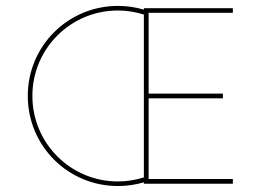

<svg xmlns="http://www.w3.org/2000/svg" viewBox="-20 -623 862 651"><path d="M769.5 -579.6V-595.2H467.8V-590.3C439.9 -598.6 410.2 -603 379.9 -603C210.4 -603 74.2 -466.8 74.2 -297.9C74.2 -128.4 210.4 7.8 379.9 7.8C410.2 7.8 439.9 3.4 467.8 -4.9V0H769.5V-16.1H483.9V-289.6H735.8V-305.7H483.9V-579.6ZM379.9 -7.8C219.2 -7.8 89.8 -137.2 89.8 -297.9C89.8 -458 219.2 -587.4 379.9 -587.4C410.2 -587.4 439.9 -582.5 467.8 -573.7V-21.5C439.9 -12.7 410.2 -7.8 379.9 -7.8Z"/></svg>

Font: Now Thin
Style: Regular
Weight: 100
Designer: Alfredo Marco Pradil
Foundry: Alfredo Marco Pradil
Version: Version 1.200;hotconv 1.0.109;makeotfexe 2.5.65596